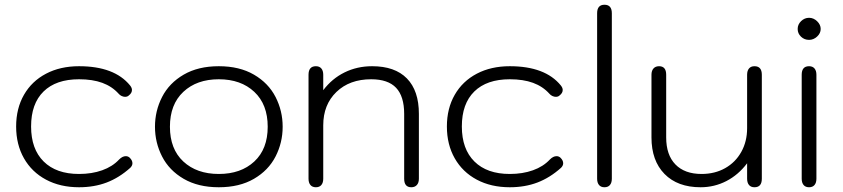

<svg xmlns="http://www.w3.org/2000/svg" viewBox="-20 -779 3554 809"><path d="M48 -246Q48 -322 81 -379.5Q114 -437 174 -468.5Q234 -500 313 -500Q462 -500 528 -419Q536 -409 536 -400Q536 -387 523 -377Q517 -371 507 -371Q500 -371 492.5 -374.5Q485 -378 480 -384Q452 -415 411 -430Q370 -445 313 -445Q216 -445 163.5 -393.5Q111 -342 111 -246Q111 -151 164 -98.5Q217 -46 313 -46Q367 -46 410.5 -61.5Q454 -77 482 -107Q496 -121 510 -121Q520 -121 527 -114Q538 -103 538 -91Q538 -81 529 -72Q482 -30 429.5 -10Q377 10 313 10Q234 10 174 -22Q114 -54 81 -112Q48 -170 48 -246Z M633 -245Q633 -312 663 -370.5Q693 -429 754 -464.5Q815 -500 902 -500Q989 -500 1050 -464.5Q1111 -429 1141 -370.5Q1171 -312 1171 -245Q1171 -178 1141 -119.5Q1111 -61 1050 -25.5Q989 10 902 10Q815 10 754 -25.5Q693 -61 663 -119.5Q633 -178 633 -245ZM1108 -245Q1108 -339 1051.5 -392Q995 -445 902 -445Q809 -445 752.5 -392Q696 -339 696 -245Q696 -151 752.5 -98.5Q809 -46 902 -46Q995 -46 1051.5 -98.5Q1108 -151 1108 -245Z M1280 -26V-464Q1280 -500 1311 -500Q1326 -500 1334 -490.5Q1342 -481 1342 -464V-399Q1379 -448 1432 -474Q1485 -500 1548 -500Q1644 -500 1694.5 -448.5Q1745 -397 1745 -299V-26Q1745 -9 1736.5 0.5Q1728 10 1713 10Q1683 10 1683 -26V-299Q1683 -373 1649 -409Q1615 -445 1544 -445Q1453 -445 1397.5 -391.5Q1342 -338 1342 -251V-26Q1342 -9 1334 0.5Q1326 10 1311 10Q1296 10 1288 0.5Q1280 -9 1280 -26Z M1863 -246Q1863 -322 1896 -379.5Q1929 -437 1989 -468.5Q2049 -500 2128 -500Q2277 -500 2343 -419Q2351 -409 2351 -400Q2351 -387 2338 -377Q2332 -371 2322 -371Q2315 -371 2307.5 -374.5Q2300 -378 2295 -384Q2267 -415 2226 -430Q2185 -445 2128 -445Q2031 -445 1978.5 -393.5Q1926 -342 1926 -246Q1926 -151 1979 -98.5Q2032 -46 2128 -46Q2182 -46 2225.5 -61.5Q2269 -77 2297 -107Q2311 -121 2325 -121Q2335 -121 2342 -114Q2353 -103 2353 -91Q2353 -81 2344 -72Q2297 -30 2244.5 -10Q2192 10 2128 10Q2049 10 1989 -22Q1929 -54 1896 -112Q1863 -170 1863 -246Z M2496 -26V-723Q2496 -759 2527 -759Q2558 -759 2558 -723V-26Q2558 -9 2550 0.5Q2542 10 2527 10Q2512 10 2504 0.5Q2496 -9 2496 -26Z M2725 -200V-464Q2725 -481 2733.5 -490.5Q2742 -500 2757 -500Q2787 -500 2787 -464V-200Q2787 -126 2826 -86Q2865 -46 2936 -46Q2992 -46 3035.5 -70.5Q3079 -95 3103.5 -139Q3128 -183 3128 -239V-464Q3128 -481 3136 -490.5Q3144 -500 3159 -500Q3190 -500 3190 -464V-26Q3190 10 3159 10Q3144 10 3136 0.5Q3128 -9 3128 -26V-91Q3091 -42 3040.5 -16Q2990 10 2932 10Q2835 10 2780 -46Q2725 -102 2725 -200Z M3341 -657Q3341 -676 3355.5 -690Q3370 -704 3389 -704Q3408 -704 3423 -689.5Q3438 -675 3438 -657Q3438 -639 3423 -625Q3408 -611 3389 -611Q3369 -611 3355 -624.5Q3341 -638 3341 -657ZM3358 -26V-464Q3358 -500 3389 -500Q3404 -500 3412 -490.5Q3420 -481 3420 -464V-26Q3420 -9 3412 0.5Q3404 10 3389 10Q3374 10 3366 0.5Q3358 -9 3358 -26Z"/></svg>

Font: Kodchasan Light
Style: Regular
Weight: 300
Version: Version 1.000; ttfautohint (v1.6)